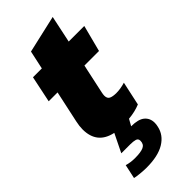

<svg xmlns="http://www.w3.org/2000/svg" viewBox="-271 -663 950 950"><g transform="rotate(-45 204.0 -188.0)"><path d="M130 240Q112 240 86.5 237.5Q61 235 50 232L66 158Q93 166 123 166Q165 166 184 157Q203 148 203 124Q203 109 189.5 105Q176 101 155 101H92L139 5Q40 -16 40 -118Q40 -141 46 -168L82 -335H20L49 -474H111L132 -571L329 -616L299 -474H408L372 -335H270L237 -182Q234 -169 234 -160Q234 -140 247.5 -133.5Q261 -127 286 -127Q315 -127 348 -137L321 -12Q285 3 240 7L221 41Q271 41 293.5 60Q316 79 316 111Q316 123 313 135Q303 184 257 212Q211 240 130 240Z"/></g></svg>

Font: Kanit
Style: Bold Italic
Weight: 700
Italic angle: -12°
Designer: Katatrad Team
Foundry: CadsonDemak
Version: Version 2.000; ttfautohint (v1.8.3)